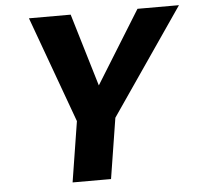

<svg xmlns="http://www.w3.org/2000/svg" viewBox="-51 -764 844 816"><g transform="rotate(-5 371.0 -355.5)"><path d="M102 -711 267 -258 226 0H390L431 -258L742 -711H565L373 -401L280 -711Z"/></g></svg>

Font: Aerodynamic
Style: BdObl
Weight: 500
Designer: Google
Version: Version 2.000980; 2014